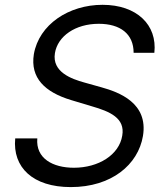

<svg xmlns="http://www.w3.org/2000/svg" viewBox="-20 -757 678 790"><path d="M529.8 -539.8H615.1C627.8 -654.8 542.6 -737.2 402 -737.2C262.8 -737.2 140.6 -656.2 119.3 -534.1C103.7 -436.1 164.8 -377.8 272.7 -345.2L358 -319.6C431.8 -298.3 495.7 -271.3 483 -198.9C470.2 -119.3 384.9 -66.8 284.1 -66.8C197.4 -66.8 126.4 -105.1 133.5 -187.5H42.6C31.2 -68.2 115.1 12.8 271.3 12.8C438.9 12.8 548.3 -79.5 568.2 -197.4C590.9 -333.8 468.8 -377.8 397.7 -397.7L326.7 -417.6C275.6 -431.8 193.2 -460.2 206 -538.4C217.3 -608 289.8 -659.1 386.4 -659.1C474.4 -659.1 529.8 -617.9 529.8 -539.8Z"/></svg>

Font: Magic Ui Pro
Style: Italic
Weight: 400
Italic angle: -9.39999°
Designer: Stefan Endress, Andreas Faust
Version: Version 1.000;FEAKit 1.0